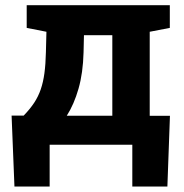

<svg xmlns="http://www.w3.org/2000/svg" viewBox="-20 -548 698 727"><path d="M34.7 158.2 23.9 -110.4H69.8Q93.8 -135.3 109.4 -158.9Q125 -182.6 134.3 -209.7Q143.6 -236.8 148.2 -270.8Q152.8 -304.7 153.8 -350.1L155.8 -427.7L81.1 -442.4V-528.3H546.9H623V-442.4L546.9 -427.7V-109.4H623.5L613.8 158.2H481V0H168V158.2ZM232.9 -109.9H405.3V-414.6H297.9L296.4 -350.1Q294.4 -271.5 277.3 -212.2Q260.3 -152.8 232.9 -109.9Z"/></svg>

Font: Roboto Slab LO
Style: Bold
Weight: 700
Designer: Google
Version: Version 2.000